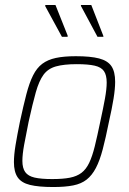

<svg xmlns="http://www.w3.org/2000/svg" viewBox="-20 -744 518 772"><path d="M194 8Q135 8 100.5 -0.5Q66 -9 51 -31Q36 -53 36 -92Q36 -121 42.5 -160.5Q49 -200 60 -254Q74 -319 86 -365Q98 -411 113 -441Q128 -471 150 -487.5Q172 -504 204.5 -511Q237 -518 285 -518Q344 -518 378.5 -509Q413 -500 428 -478Q443 -456 443 -415Q443 -387 436.5 -347Q430 -307 418 -254Q405 -189 393 -143.5Q381 -98 365.5 -68.5Q350 -39 328.5 -22Q307 -5 274.5 1.5Q242 8 194 8ZM190 -24Q233 -24 261 -29.5Q289 -35 307.5 -49Q326 -63 338.5 -89Q351 -115 361 -155.5Q371 -196 383 -254Q395 -309 402 -347.5Q409 -386 409 -412Q409 -442 398 -458Q387 -474 360.5 -480Q334 -486 289 -486Q237 -486 205 -477Q173 -468 155 -443.5Q137 -419 124 -373Q111 -327 95 -254Q84 -200 77 -161.5Q70 -123 70 -97Q70 -68 81.5 -52Q93 -36 119 -30Q145 -24 190 -24ZM229 -596 162 -719V-724H203L252 -601V-596ZM372 -596 306 -719 305 -724H347L395 -601L396 -596Z"/></svg>

Font: Saira SemiCondensed Thin
Style: Italic
Weight: 250
Width: 4
Italic angle: -12°
Designer: Hector Gatti with collaboration of the Omnibus-Type team
Foundry: Omnibus-Type
Version: Version 1.101